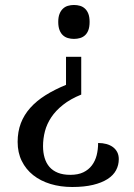

<svg xmlns="http://www.w3.org/2000/svg" viewBox="-20 -561 540 771"><path d="M245.1 -333H306.2V-181.2Q262.7 -163.6 233.2 -140.1Q203.6 -116.7 185.8 -89.8Q168 -63 160.4 -33.7Q152.8 -4.4 152.8 25.9Q152.8 51.8 159.2 73Q165.5 94.2 178.7 109.4Q191.9 124.5 212.6 132.8Q233.4 141.1 262.2 141.1Q293.5 141.1 314.7 130.9Q335.9 120.6 349.1 103Q362.3 85.4 368.2 62.3Q374 39.1 374 13.2Q392.1 13.2 407.2 17.3Q422.4 21.5 433.3 29.5Q444.3 37.6 450.7 49.8Q457 62 457 78.1Q457 102.1 446 122.6Q435.1 143.1 411.9 158Q388.7 172.9 353.5 181.4Q318.4 189.9 270 189.9Q222.7 189.9 182.6 177.7Q142.6 165.5 113.3 142.3Q84 119.1 67.4 85.4Q50.8 51.8 50.8 8.8Q50.8 -32.2 63.7 -66.2Q76.7 -100.1 101.6 -127.9Q126.5 -155.8 162.6 -178.5Q198.7 -201.2 245.1 -220.2ZM339.8 -473.1Q339.8 -453.6 335 -440.4Q330.1 -427.2 321.5 -419.4Q313 -411.6 301.5 -408.2Q290 -404.8 276.9 -404.8Q264.2 -404.8 252.7 -408.2Q241.2 -411.6 232.7 -419.4Q224.1 -427.2 219 -440.4Q213.9 -453.6 213.9 -473.1Q213.9 -492.2 219 -505.1Q224.1 -518.1 232.7 -526.1Q241.2 -534.2 252.7 -537.6Q264.2 -541 276.9 -541Q290 -541 301.5 -537.6Q313 -534.2 321.5 -526.1Q330.1 -518.1 335 -505.1Q339.8 -492.2 339.8 -473.1Z"/></svg>

Font: Gandom FD
Style: FD
Weight: 400
Foundry: DejaVu fonts team - Redesigned by Saber Rastikerdar - Based on Samim Font
Version: Version 0.6